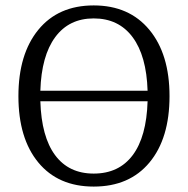

<svg xmlns="http://www.w3.org/2000/svg" viewBox="-20 -679 694 709"><path d="M606 -324Q606 -168 532 -79Q458 10 326 10Q195 10 121.5 -79Q48 -168 48 -324Q48 -479 121.5 -569Q195 -659 326 -659Q457 -659 531.5 -569Q606 -479 606 -324ZM326 -611Q235 -611 184 -542Q133 -473 129 -344H525Q521 -473 469.5 -542Q418 -611 326 -611ZM326 -38Q419 -38 470 -106Q521 -174 525 -305H129Q133 -174 183.5 -106Q234 -38 326 -38Z"/></svg>

Font: Arsenal
Style: Regular
Weight: 400
Designer: Andrij Shevchenko
Foundry: Stairsfor
Version: Version 2.001;PS 002.001;hotconv 1.0.88;makeotf.lib2.5.64775